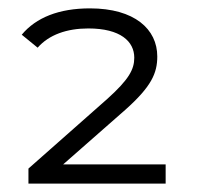

<svg xmlns="http://www.w3.org/2000/svg" viewBox="-20 -766 470 459"><path d="M376 -373H131L279 -503C342 -559 356 -591 356 -631C356 -696 302 -746 195 -746C121 -746 66 -724 32 -683L70 -652C97 -683 140 -698 191 -698C268 -698 301 -667 301 -628C301 -600 288 -576 237 -530L48 -363V-327H376Z"/></svg>

Font: Montserrat-Alt1
Style: Regular
Weight: 400
Designer: Differentunic
Foundry: Differentunic
Version: Version 7.222